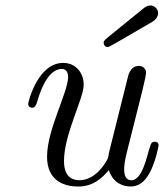

<svg xmlns="http://www.w3.org/2000/svg" viewBox="-20 -671 600 702"><path d="M83 -291C83 -280 93 -277 98 -277C104 -277 111 -282 115 -296C122 -320 150 -419 206 -419C219 -419 229 -410 229 -390C229 -333 152 -198 152 -98C152 -11 213 11 266 11C321 11 353 -20 378 -49C393 -2 430 11 457 11C471 11 485 7 497 -2C543 -35 560 -140 560 -140C560 -149 553 -153 546 -153C542 -153 539 -152 536 -150C522 -141 510 -12 460 -12C440 -12 434 -30 434 -52C434 -80 444 -114 446 -123C500 -337 514 -389 514 -407C514 -416 505 -430 488 -430C453 -430 448 -389 446 -383L379 -115C377 -107 377 -100 374 -92C370 -81 332 -12 270 -12C248 -12 214 -21 214 -82C214 -181 286 -310 286 -361C286 -406 256 -441 211 -441C118 -441 83 -298 83 -291ZM359 -514C359 -507 365 -499 373 -499C380 -499 383 -502 528 -586C533 -589 558 -600 558 -623C558 -638 545 -651 530 -651C519 -651 510 -645 503 -639C356 -519 359 -525 359 -514Z"/></svg>

Font: CMU Serif
Style: Italic
Weight: 500
Italic angle: -14.04°
Version: Version 0.7.0